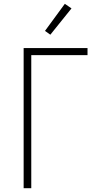

<svg xmlns="http://www.w3.org/2000/svg" viewBox="-20 -987 540 1007"><path d="M104 0V-735H439V-698H144V0ZM244 -805 216 -825 320 -967 355 -943Z"/></svg>

Font: Iosevka SS18 Extralight
Style: Regular
Weight: 200
Monospace: yes
Designer: Belleve Invis
Foundry: Belleve Invis
Version: Version 25.1.1; ttfautohint (v1.8.4)